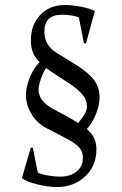

<svg xmlns="http://www.w3.org/2000/svg" viewBox="-20 -732 488 771"><path d="M67.9 -17.1 104 -140.1 111.8 -138.2 131.8 -39.1Q141.6 -32.7 172.9 -27.3Q204.1 -22 227.1 -22.9Q266.1 -24.4 289.6 -44.7Q313 -64.9 313 -98.1Q313 -124.5 296.4 -141.8Q279.8 -159.2 240.2 -179.2L166 -217.8Q128.4 -237.3 106.2 -274.4Q84 -311.5 84 -350.1Q84 -382.3 99.6 -420.7Q115.2 -459 138.2 -481.9L142.1 -479Q121.1 -499.5 112.5 -520.8Q104 -542 104 -569.8Q104 -632.8 141.8 -672.4Q179.7 -711.9 241.2 -711.9Q272 -711.9 309.6 -704.1Q347.2 -696.3 360.8 -687L325.2 -557.1L316.9 -559.1L296.9 -661.1Q289.6 -666 269.8 -669.4Q250 -672.9 230 -672.9Q192.9 -672.9 175.5 -655.8Q158.2 -638.7 158.2 -604Q158.2 -550.3 207 -520L286.1 -471.2Q337.4 -439 358.6 -409.4Q379.9 -379.9 379.9 -340.8Q379.9 -310.5 365.5 -274.7Q351.1 -238.8 329.1 -213.9Q349.6 -195.3 358.4 -176.5Q367.2 -157.7 367.2 -132.8Q367.2 -66.4 322 -23.7Q276.9 19 208 19Q171.9 19 127.7 7.8Q83.5 -3.4 67.9 -17.1ZM134.8 -371.1Q134.8 -325.7 195.8 -293L250 -264.2Q264.2 -256.8 293.9 -237.8Q314.5 -263.7 321.8 -277.3Q329.1 -291 329.1 -306.2Q329.1 -329.6 312 -351.3Q294.9 -373 252 -400.9L198.2 -436Q175.8 -450.7 165 -459Q152.8 -439.9 143.8 -414.1Q134.8 -388.2 134.8 -371.1Z"/></svg>

Font: Halibut Cnd
Style: Regular
Weight: 400
Width: 3
Designer: Matteo Maggi
Foundry: Collletttivo
Version: Version 3.080 | FøM Fix